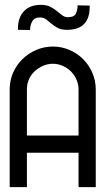

<svg xmlns="http://www.w3.org/2000/svg" viewBox="-20 -772 435 792"><path d="M20 -404Q20 -440 34 -472Q48 -504 72.5 -528Q97 -552 129.5 -566Q162 -580 198 -580Q234 -580 266.5 -566Q299 -552 323 -528Q347 -504 361 -471.5Q375 -439 375 -403V0H304V-142H91V0H20ZM198 -509Q177 -509 157.5 -500.5Q138 -492 123 -478Q108 -464 99.5 -445Q91 -426 91 -404V-213H304V-403Q304 -424 295.5 -443.5Q287 -463 272.5 -477.5Q258 -492 238.5 -500.5Q219 -509 198 -509ZM54 -654Q54 -699 78.5 -725.5Q103 -752 149 -752Q172 -752 187.5 -744Q203 -736 214.5 -726.5Q226 -717 236.5 -709Q247 -701 260 -701Q285 -701 292.5 -715Q300 -729 300 -750L350 -749V-744Q350 -649 257 -649Q232 -649 217.5 -657Q203 -665 192 -674.5Q181 -684 170.5 -692Q160 -700 145 -700Q122 -700 113 -684Q104 -668 104 -648L54 -649V-654Z"/></svg>

Font: Googee
Style: Regular
Weight: 400
Designer: Peter Wiegel
Foundry: CATFonts Peter Wiegel
Version: 1.000